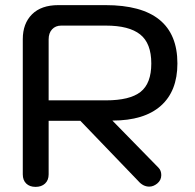

<svg xmlns="http://www.w3.org/2000/svg" viewBox="-20 -720 763 750"><path d="M69 -567Q69 -628 105 -664Q141 -700 208 -700H392Q673 -700 673 -472Q673 -364 608 -306.5Q543 -249 419 -249L599 -65Q610 -54 610 -36Q610 -16 594 -3Q579 9 563 9Q539 9 520 -13L294 -248H170V-39Q170 -16 156 -3Q142 10 119 10Q96 10 82.5 -3Q69 -16 69 -39ZM394 -328Q487 -328 529 -361Q571 -394 571 -472Q571 -551 527.5 -585.5Q484 -620 394 -620H219Q197 -620 183.5 -605.5Q170 -591 170 -566V-328Z"/></svg>

Font: Kodchasan Medium
Style: Regular
Weight: 500
Designer: Katatrad Aksorn Co.,Ltd.
Foundry: Cadson Demak Co.,Ltd.
Version: Version 1.000; ttfautohint (v1.6)